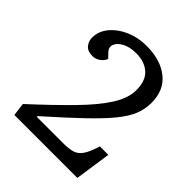

<svg xmlns="http://www.w3.org/2000/svg" viewBox="-198 -839 964 964"><g transform="rotate(45 284.0 -357.5)"><path d="M63 -551Q63 -596 94 -633.5Q125 -671 175.5 -693Q226 -715 286 -715Q386 -715 446 -667Q506 -619 506 -530Q506 -485 489.5 -444Q473 -403 433.5 -354.5Q394 -306 324.5 -239.5Q255 -173 148 -78V-73H336Q376 -73 401 -80.5Q426 -88 443.5 -113.5Q461 -139 477 -192H537L509 0H62L53 -69Q166 -173 245 -253.5Q324 -334 365.5 -399Q407 -464 407 -521Q407 -589 370.5 -620.5Q334 -652 276 -652Q232 -652 202 -636.5Q172 -621 163 -598.5Q154 -576 173 -556L196 -532Q189 -513 170.5 -499.5Q152 -486 129 -486Q95 -486 79 -505.5Q63 -525 63 -551Z"/></g></svg>

Font: Literata 7pt
Style: Italic
Weight: 400
Italic angle: -2°
Designer: Latin by Veronika Burian and Jose Scaglione. Greek by Irene Vlachou. Cyrillic by Vera Evstafieva
Foundry: TypeTogether
Version: Version 3.002